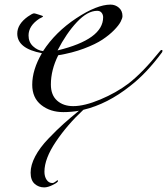

<svg xmlns="http://www.w3.org/2000/svg" viewBox="-20 -471 726 834"><path d="M255 16Q198 16 159 -15Q120 -46 120 -103Q120 -168 162 -240Q55 -260 55 -325Q55 -366 101 -399Q121 -413 128 -413Q132 -413 150 -407Q167 -402 167 -400Q167 -399 165 -397.5Q163 -396 159 -394Q155 -392 151 -390Q104 -359 104 -317Q104 -288 123.5 -270Q143 -252 167 -249Q221 -332 311 -391.5Q401 -451 460 -451Q481 -451 496.5 -437.5Q512 -424 512 -401Q512 -392 504 -376.5Q496 -361 475.5 -340Q455 -319 425 -299Q395 -279 344.5 -260Q294 -241 233 -231Q201 -167 201 -104Q201 -58 228 -34Q255 -10 298 -10Q347 -10 416 -39Q485 -68 538 -108Q600 -156 674 -248Q678 -254 682 -254Q686 -254 686 -250Q686 -248 684 -244Q616 -152 546 -98Q447 -19 342 6Q273 70 223 144Q173 218 173 275Q173 296 182.5 310Q192 324 207 324Q214 324 221 318Q228 312 229 312Q232 312 232 315Q232 321 210 332Q188 343 172 343Q148 343 130.5 327.5Q113 312 113 279Q113 246 133 208Q153 170 190.5 131Q228 92 256 67Q284 42 323 10Q290 16 255 16ZM230 -252Q428 -300 428 -396Q428 -407 421.5 -415.5Q415 -424 402 -424Q360 -424 314 -375Q268 -326 230 -252Z"/></svg>

Font: Miama Nueva
Style: Medium
Weight: 400
Italic angle: -28°
Version: Version 1.0